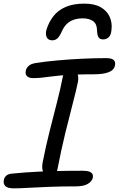

<svg xmlns="http://www.w3.org/2000/svg" viewBox="-31 -1026 654 1057"><path d="M151 -596Q128 -596 117.5 -607Q107 -618 111 -636Q113 -650 126 -662.5Q139 -675 166 -679Q216 -687 281 -693Q346 -699 417 -702.5Q488 -706 553 -706Q585 -706 595.5 -695Q606 -684 602 -666Q597 -640 567 -628.5Q537 -617 488 -617Q423 -617 376.5 -615Q330 -613 297 -610Q264 -607 239.5 -603.5Q215 -600 194.5 -598Q174 -596 151 -596ZM245 -56Q219 -56 208 -77Q197 -98 204 -133Q221 -220 242 -303Q263 -386 282.5 -462Q302 -538 314 -600Q319 -624 329 -636.5Q339 -649 357 -649Q380 -649 392 -627.5Q404 -606 398 -575Q389 -530 370 -458Q351 -386 328.5 -293.5Q306 -201 285 -93Q277 -56 245 -56ZM46 11Q11 11 -1.5 -1.5Q-14 -14 -10 -34Q-8 -48 2.5 -58Q13 -68 33 -70Q70 -74 106.5 -76.5Q143 -79 180.5 -81Q218 -83 257.5 -84Q297 -85 338.5 -85.5Q380 -86 425 -86Q450 -86 462.5 -80.5Q475 -75 478.5 -67Q482 -59 480 -48Q476 -28 453 -14Q430 0 386 0Q309 0 242 2.5Q175 5 124.5 8Q74 11 46 11ZM433 -1006Q490 -1006 524 -986Q558 -966 572.5 -934Q587 -902 583 -865Q581 -834 568 -821.5Q555 -809 537 -809Q520 -809 512 -820Q504 -831 503 -862Q502 -895 481 -910Q460 -925 424 -925Q386 -925 358 -910Q330 -895 313 -861Q299 -828 286.5 -816Q274 -804 257 -804Q234 -804 226 -821.5Q218 -839 225 -863Q238 -905 263.5 -937.5Q289 -970 331 -988Q373 -1006 433 -1006Z"/></svg>

Font: Shantell Sans
Style: Italic
Weight: 400
Italic angle: -11°
Designer: Stephen Nixon, Anya Danilova, Shantell Martin
Foundry: Arrow Type
Version: Version 1.011;[c5ecc13dd]